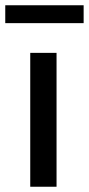

<svg xmlns="http://www.w3.org/2000/svg" viewBox="-56 -710 338 730"><path d="M0 0ZM159 -509V0H59V-509ZM262 -690V-622H-36V-690Z"/></svg>

Font: Red Hat Display Medium
Style: Regular
Weight: 500
Designer: Pentagram / MCKL
Foundry: Pentagram / MCKL
Version: Version 1.005; Red Hat Display Medium